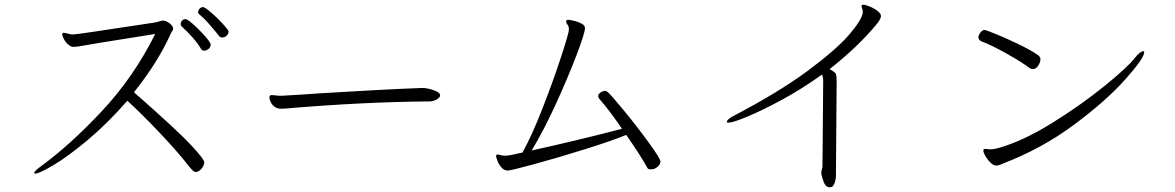

<svg xmlns="http://www.w3.org/2000/svg" viewBox="-20 -740 4980 814"><path d="M548 -349Q732 -187 789 -126Q846 -65 846 -52Q846 -39 834.5 -25Q823 -11 810 -11Q806 -11 805 -12Q798 -14 782 -34Q733 -97 656.5 -177.5Q580 -258 520 -313Q435 -216 352 -146.5Q269 -77 207.5 -40.5Q146 -4 129 -4Q127 -4 126 -5.5Q125 -7 125 -7Q125 -14 152 -34Q276 -124 411.5 -268.5Q547 -413 638 -596Q347 -550 312 -543Q297 -541 292 -541Q281 -541 269.5 -551Q258 -561 251 -574Q244 -587 244 -595Q244 -600 250 -601H251Q254 -601 265.5 -598Q277 -595 283 -594H291Q299 -594 370.5 -604.5Q442 -615 633 -644Q645 -646 652 -648.5Q659 -651 665 -652L669 -653Q683 -653 698.5 -641.5Q714 -630 714 -618Q714 -612 709 -607L702 -593Q648 -474 548 -349ZM766 -659Q778 -659 819 -618.5Q860 -578 871 -558Q873 -555 873 -551Q873 -539 863.5 -532Q854 -525 845 -525Q837 -525 832 -533Q821 -553 797 -580.5Q773 -608 750 -628Q746 -632 746 -638Q746 -646 752 -652.5Q758 -659 766 -659ZM841 -710Q848 -710 875 -687Q902 -664 925.5 -638Q949 -612 949 -607Q949 -596 940.5 -588.5Q932 -581 923 -581Q914 -581 909 -587Q896 -604 871 -633Q846 -662 825 -679Q820 -683 820 -690Q820 -697 826.5 -703.5Q833 -710 841 -710Z M1846 -336Q1846 -327 1831.5 -318.5Q1817 -310 1801 -310Q1521 -308 1192 -280Q1185 -279 1172 -279Q1155 -279 1143.5 -288Q1132 -297 1127 -308.5Q1122 -320 1122 -326Q1122 -331 1124.5 -334Q1127 -337 1132 -337Q1139 -337 1148.5 -335.5Q1158 -334 1170 -334H1174Q1281 -340 1330 -344Q1604 -361 1767 -367H1770Q1792 -367 1819 -357.5Q1846 -348 1846 -336Z M2133 -17Q2117 -17 2105.5 -30.5Q2094 -44 2088.5 -59.5Q2083 -75 2083 -78Q2083 -83 2087 -85Q2087 -85 2089 -85Q2093 -85 2109 -81Q2113 -80 2121 -80Q2138 -80 2164.5 -86.5Q2191 -93 2195 -93Q2234 -163 2279 -278Q2324 -393 2358 -496.5Q2392 -600 2392 -615Q2392 -625 2389 -631Q2388 -632 2384 -638Q2380 -644 2380 -649Q2380 -656 2389 -656Q2397 -656 2415 -651.5Q2433 -647 2446.5 -639.5Q2460 -632 2460 -621Q2460 -600 2424.5 -507Q2389 -414 2338 -302Q2287 -190 2234 -102Q2429 -145 2617 -194Q2562 -274 2526 -315Q2516 -325 2516 -334Q2516 -341 2529 -350Q2530 -350 2535 -352.5Q2540 -355 2544 -355Q2550 -355 2556 -350Q2568 -341 2625.5 -271Q2683 -201 2731.5 -134Q2780 -67 2780 -56Q2780 -43 2767.5 -32.5Q2755 -22 2740 -22Q2729 -22 2726 -26Q2697 -79 2635 -168Q2571 -142 2459 -107Q2347 -72 2246.5 -44.5Q2146 -17 2133 -17Z M3467 -35 3470 -398Q3470 -412 3465 -424Q3380 -363 3296 -317.5Q3212 -272 3149.5 -246Q3087 -220 3070 -220Q3063 -220 3061 -222Q3061 -222 3061 -223Q3061 -227 3068 -234Q3075 -241 3087 -247Q3282 -349 3404 -439.5Q3526 -530 3580.5 -593.5Q3635 -657 3638 -688V-691Q3638 -697 3635 -704.5Q3632 -712 3632 -714Q3632 -716 3633 -717Q3635 -720 3641 -720Q3648 -720 3667 -712.5Q3686 -705 3700.5 -693.5Q3715 -682 3715 -672Q3715 -661 3698 -639Q3615 -539 3497 -447Q3521 -434 3524 -426Q3527 -418 3527 -391L3524 4Q3524 22 3518 37Q3512 52 3504 53Q3501 54 3498 54Q3481 54 3473 33.5Q3465 13 3462 -4V-7Q3462 -14 3464.5 -22Q3467 -30 3467 -35Z M4154 -613Q4160 -613 4205 -594.5Q4250 -576 4299.5 -552Q4349 -528 4377 -509Q4391 -500 4391 -489Q4391 -476 4381.5 -461.5Q4372 -447 4358 -447Q4351 -447 4344 -452Q4315 -475 4249 -512Q4183 -549 4145 -563Q4128 -569 4128 -582Q4128 -590 4132 -595Q4142 -613 4154 -613ZM4151 -107Q4154 -109 4157 -109Q4160 -109 4165 -108Q4170 -107 4179 -107Q4194 -107 4211 -112Q4313 -140 4435.5 -215.5Q4558 -291 4659 -372.5Q4760 -454 4791 -494Q4814 -523 4828 -523Q4831 -523 4831 -519Q4831 -493 4749 -401.5Q4667 -310 4531 -209.5Q4395 -109 4233 -47Q4215 -38 4203 -38Q4193 -38 4180.5 -49.5Q4168 -61 4158.5 -77Q4149 -93 4149 -102Q4149 -106 4151 -107Z"/></svg>

Font: JyunsaiKaai Light
Style: Regular
Weight: 300
Designer: Fontworks Inc.
Version: Version 0.030;April 7, 2024;FontCreator 14.0.0.2901 64-bit